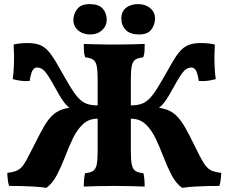

<svg xmlns="http://www.w3.org/2000/svg" viewBox="-20 -889 1092 918"><path d="M850.2 9Q819.8 -13.6 799.2 -54Q778.6 -94.4 761 -140.4Q743.4 -186.4 723.7 -227.7Q704 -269 675.8 -295.3Q647.6 -321.6 605.6 -321.6V-385Q640.8 -385 664.2 -395.6Q687.6 -406.2 708.7 -433.5Q729.8 -460.8 758.2 -511.2Q786 -560.4 805.4 -593.5Q824.8 -626.6 842.5 -646.2Q860.2 -665.8 883.4 -674.5Q906.6 -683.2 941.4 -683.2Q960.2 -683.2 978.5 -681.1Q996.8 -679 1007.2 -676Q1005.6 -651.2 1005.3 -622.4Q1005 -593.6 1006.5 -564.4Q1008 -535.2 1011.6 -510.8Q995.2 -506.2 975.3 -503.1Q955.4 -500 930.6 -501.8Q924 -542.8 915.4 -554.5Q906.8 -566.2 895.6 -566.2Q874 -566.2 857.7 -547.3Q841.4 -528.4 818 -486Q801.2 -455 788.7 -434.1Q776.2 -413.2 766 -399.9Q755.8 -386.6 746.1 -378.5Q736.4 -370.4 724.6 -365.4L700 -378Q744 -375.8 772.9 -366.3Q801.8 -356.8 823.1 -336.2Q844.4 -315.6 864.5 -280.6Q884.6 -245.6 910.4 -192.4Q930 -152.2 943.3 -127.9Q956.6 -103.6 968.5 -90.5Q980.4 -77.4 996.4 -71.4Q1012.4 -65.4 1037.6 -62.2Q1037.6 -57.2 1036.8 -45.8Q1036 -34.4 1034.1 -21.6Q1032.2 -8.8 1028.4 0Q1003.6 0 973.5 0.5Q943.4 1 911.5 3Q879.6 5 850.2 9ZM202.2 9Q173.2 5 141.1 3Q109 1 78.9 0.5Q48.8 0 24 0Q20.2 -8.8 18.3 -21.6Q16.4 -34.4 15.6 -45.8Q14.8 -57.2 14.8 -62.2Q40 -65.4 56 -71.4Q72 -77.4 83.9 -90.5Q95.8 -103.6 108.8 -127.9Q121.8 -152.2 142 -192.4Q168.4 -245.6 188.2 -280.6Q208 -315.6 229.3 -336.2Q250.6 -356.8 279.5 -366.3Q308.4 -375.8 352.4 -378L327.8 -365.4Q316 -370.4 306.3 -378.5Q296.6 -386.6 286.4 -399.9Q276.2 -413.2 263.7 -434.1Q251.2 -455 234.4 -486Q211 -528.4 194.7 -547.3Q178.4 -566.2 156.8 -566.2Q145.6 -566.2 137 -554.5Q128.4 -542.8 121.8 -501.8Q97 -500 77.1 -503.1Q57.2 -506.2 40.8 -510.8Q44.4 -535.2 45.9 -564.4Q47.4 -593.6 47.1 -622.4Q46.8 -651.2 45.2 -676Q55.6 -679 73.9 -681.1Q92.2 -683.2 111 -683.2Q145.8 -683.2 168.7 -674.5Q191.6 -665.8 209.6 -646.2Q227.6 -626.6 247 -593.5Q266.4 -560.4 294.2 -511.2Q322.6 -460.8 343.7 -433.5Q364.8 -406.2 388.2 -395.6Q411.6 -385 446.8 -385V-321.6Q404.8 -321.6 376.6 -295.3Q348.4 -269 328.7 -227.7Q309 -186.4 291.4 -140.4Q273.8 -94.4 253.2 -54.2Q232.6 -14 202.2 9ZM380.6 3Q380.6 -13.6 382.2 -31.8Q383.8 -50 386.8 -61Q411.2 -63 424.2 -71.1Q437.2 -79.2 442 -100.7Q446.8 -122.2 446.8 -163V-514.2Q446.8 -554.4 442 -575.3Q437.2 -596.2 424.5 -604.3Q411.8 -612.4 387.4 -615Q382 -629.6 381.3 -645.7Q380.6 -661.8 380.6 -679Q399.2 -678 424.8 -677.5Q450.4 -677 477.2 -676.5Q504 -676 526.2 -676Q548.4 -676 575.3 -676.5Q602.2 -677 627.8 -677.5Q653.4 -678 671.8 -679Q671.8 -661.8 671.1 -645.7Q670.4 -629.6 665 -615Q640.6 -612.4 627.9 -604.3Q615.2 -596.2 610.4 -575.3Q605.6 -554.4 605.6 -514.2V-163Q605.6 -122.2 610.4 -100.7Q615.2 -79.2 628.2 -71.1Q641.2 -63 665.6 -61Q668.6 -50 670.2 -31.8Q671.8 -13.6 671.8 3Q649.2 2 608.5 1Q567.8 0 526.2 0Q484.6 0 443.4 1Q402.2 2 380.6 3ZM644.4 -724.2Q602.8 -724.2 581.5 -745.6Q560.2 -767 560.2 -801Q560.2 -833.4 582.3 -851.4Q604.4 -869.4 640.2 -869.4Q675.4 -869.4 698.3 -850Q721.2 -830.6 721.2 -801Q721.2 -771.6 703.8 -747.9Q686.4 -724.2 644.4 -724.2ZM411.8 -724.2Q376 -724.2 353.4 -744.1Q330.8 -764 330.8 -792.6Q330.8 -822.4 349.2 -845.9Q367.6 -869.4 409.2 -869.4Q451.8 -869.4 471 -848Q490.2 -826.6 490.2 -794.6Q490.2 -765 467.9 -744.6Q445.6 -724.2 411.8 -724.2Z"/></svg>

Font: Vollkorn
Style: Regular
Weight: 400
Designer: Friedrich Althausen
Foundry: Friedrich Althausen
Version: Version 4.104